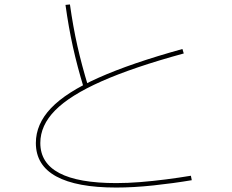

<svg xmlns="http://www.w3.org/2000/svg" viewBox="-20 -811 1040 862"><path d="M502 31Q324 31 232.5 -19Q141 -69 141 -169Q141 -254 209 -325.5Q277 -397 422.5 -462Q568 -527 799 -591L805 -571Q578 -509 436 -446Q294 -383 227.5 -315.5Q161 -248 161 -169Q161 11 502 11Q553 11 609.5 6.5Q666 2 724.5 -5.5Q783 -13 837 -22L841 -2Q758 12 668.5 21.5Q579 31 502 31ZM356 -417Q327 -512 307.5 -600Q288 -688 274 -789L294 -791Q308 -691 327.5 -604.5Q347 -518 376 -423Z"/></svg>

Font: M PLUS 2 Thin
Style: Regular
Weight: 100
Designer: Coji Morishita
Foundry: UNDERFOREST DESIGN
Version: Version 1.001